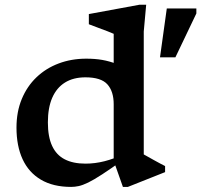

<svg xmlns="http://www.w3.org/2000/svg" viewBox="-20 -760 830 792"><path d="M449 -330Q449 -383 423 -412Q397 -441 332.5 -441Q282.5 -441 248 -419.5Q213.5 -398 195.5 -356.8Q177.5 -315.5 177.5 -255Q177.5 -196 195 -158.2Q212.5 -120.5 247 -102.8Q281.5 -85 332.5 -85Q372 -85 411.2 -95Q450.5 -105 490 -124V-102Q436.5 -63.5 401.5 -40.8Q366.5 -18 343.8 -7Q321 4 304.8 7.5Q288.5 11 273.5 11Q199 11 148.8 -18.8Q98.5 -48.5 73.2 -103.2Q48 -158 48 -233.5Q48 -299 69.8 -351.5Q91.5 -404 130.5 -441.2Q169.5 -478.5 222 -498.2Q274.5 -518 336 -518Q372 -518 402 -512.8Q432 -507.5 461.2 -496.2Q490.5 -485 523.5 -465.5L449 -446V-620.5Q443 -623.5 424 -630.8Q405 -638 383 -646.2Q361 -654.5 346.5 -660V-702L555.5 -740.5H583L573 -630V-123Q577.5 -120.5 588.8 -114.2Q600 -108 613.8 -100.2Q627.5 -92.5 640.2 -85.8Q653 -79 661 -75V-50L507.5 11H487L449 -96.5ZM640 -523.5 668 -725H790V-704.5L703.5 -523.5Z"/></svg>

Font: Newsreader 7pt Medium
Style: Regular
Weight: 500
Designer: Hugues Gentile
Foundry: Production Type
Version: Version 1.003